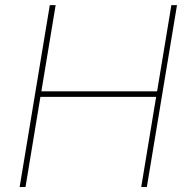

<svg xmlns="http://www.w3.org/2000/svg" viewBox="-20 -748 755 768"><path d="M58.6 0 179.2 -727.5H202.6L145.5 -382.8H608.4L665.5 -727.5H688L567.4 0H544.9L604.5 -360.4H141.6L82 0Z"/></svg>

Font: Inter 20pt Thin
Style: Italic
Weight: 250
Italic angle: -9.3988°
Version: Version 4.001;git-66647c0bb